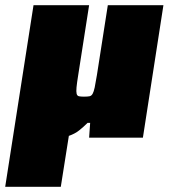

<svg xmlns="http://www.w3.org/2000/svg" viewBox="-45 -530 653 739"><path d="M0 0ZM-25 189 84 -510H298L256 -241Q251 -210 249.5 -193.5Q248 -177 250 -169Q252 -161 259 -159.5Q266 -158 278 -158Q292 -158 299.5 -159.5Q307 -161 311.5 -169Q316 -177 319.5 -193.5Q323 -210 328 -241L370 -510H584L505 0H298L302 -57H292Q276 -41 259.5 -28Q243 -15 220 -7L189 189Z"/></svg>

Font: Azeri Sans Black
Style: Italic
Weight: 900
Designer: Hector Gatti & Omnibus-Type (original fonts) / Cristiano Sobral (main changes and remastering)
Foundry: Omnibus-Type
Version: Version 0.07;August 21, 2020;FontCreator 13.0.0.2681 64-bit;